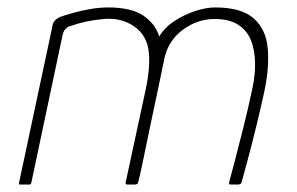

<svg xmlns="http://www.w3.org/2000/svg" viewBox="-20 -496 799 516"><path d="M557 -445Q511 -445 472 -416.5Q433 -388 422 -340L404 -253Q393 -202 382.5 -151.5Q372 -101 364 -62Q356 -23 351 -5Q350 -2 347.5 -1Q345 0 340 0H323Q316 0 318 -7L371 -253Q385 -318 379.5 -359.5Q374 -401 342 -424Q307 -449 259.5 -445Q212 -441 169 -426Q163 -425 156.5 -418.5Q150 -412 148 -401L64 -4Q63 -2 62 -1Q61 0 59 0H34Q32 0 31 -1Q30 -2 31 -4L122 -431Q122 -434 127.5 -440.5Q133 -447 143 -451Q154 -455 175 -461Q196 -467 221.5 -471.5Q247 -476 271 -476Q332 -476 364.5 -454.5Q397 -433 408 -398Q423 -423 449.5 -440Q476 -457 505 -466.5Q534 -476 558 -476Q629 -476 662 -446.5Q695 -417 699.5 -366.5Q704 -316 691 -253Q680 -202 667.5 -151.5Q655 -101 644.5 -62Q634 -23 629 -5Q627 0 619 0H601Q597 0 596 -1.5Q595 -3 596 -7Q599 -18 609.5 -57.5Q620 -97 633.5 -151Q647 -205 658 -257Q666 -293 665.5 -327Q665 -361 654.5 -387.5Q644 -414 620 -429.5Q596 -445 557 -445Z"/></svg>

Font: Glory Thin
Style: Italic
Weight: 100
Italic angle: -12°
Designer: Robert Leuschke
Foundry: Robert Leuschke
Version: Version 1.011